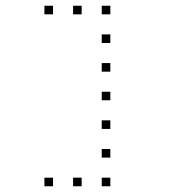

<svg xmlns="http://www.w3.org/2000/svg" viewBox="-20 -685 640 670"><path d="M136 -665Q135 -665 135 -665Q135 -665 135 -664V-636Q135 -635 135 -635Q135 -635 136 -635H164Q165 -635 165 -635Q165 -635 165 -636V-664Q165 -665 165 -665Q165 -665 164 -665ZM236 -665Q235 -665 235 -665Q235 -665 235 -664V-636Q235 -635 235 -635Q235 -635 236 -635H264Q265 -635 265 -635Q265 -635 265 -636V-664Q265 -665 265 -665Q265 -665 264 -665ZM336 -665Q335 -665 335 -665Q335 -665 335 -664V-636Q335 -635 335 -635Q335 -635 336 -635H364Q365 -635 365 -635Q365 -635 365 -636V-664Q365 -665 365 -665Q365 -665 364 -665ZM336 -565Q335 -565 335 -565Q335 -565 335 -564V-536Q335 -535 335 -535Q335 -535 336 -535H364Q365 -535 365 -535Q365 -535 365 -536V-564Q365 -565 365 -565Q365 -565 364 -565ZM336 -465Q335 -465 335 -465Q335 -465 335 -464V-436Q335 -435 335 -435Q335 -435 336 -435H364Q365 -435 365 -435Q365 -435 365 -436V-464Q365 -465 365 -465Q365 -465 364 -465ZM336 -365Q335 -365 335 -365Q335 -365 335 -364V-336Q335 -335 335 -335Q335 -335 336 -335H364Q365 -335 365 -335Q365 -335 365 -336V-364Q365 -365 365 -365Q365 -365 364 -365ZM336 -265Q335 -265 335 -265Q335 -265 335 -264V-236Q335 -235 335 -235Q335 -235 336 -235H364Q365 -235 365 -235Q365 -235 365 -236V-264Q365 -265 365 -265Q365 -265 364 -265ZM336 -165Q335 -165 335 -165Q335 -165 335 -164V-136Q335 -135 335 -135Q335 -135 336 -135H364Q365 -135 365 -135Q365 -135 365 -136V-164Q365 -165 365 -165Q365 -165 364 -165ZM136 -65Q135 -65 135 -65Q135 -65 135 -64V-36Q135 -35 135 -35Q135 -35 136 -35H164Q165 -35 165 -35Q165 -35 165 -36V-64Q165 -65 165 -65Q165 -65 164 -65ZM236 -65Q235 -65 235 -65Q235 -65 235 -64V-36Q235 -35 235 -35Q235 -35 236 -35H264Q265 -35 265 -35Q265 -35 265 -36V-64Q265 -65 265 -65Q265 -65 264 -65ZM336 -65Q335 -65 335 -65Q335 -65 335 -64V-36Q335 -35 335 -35Q335 -35 336 -35H364Q365 -35 365 -35Q365 -35 365 -36V-64Q365 -65 365 -65Q365 -65 364 -65Z"/></svg>

Font: Doto Black Thin
Style: Regular
Weight: 250
Monospace: yes
Version: Version 1.000